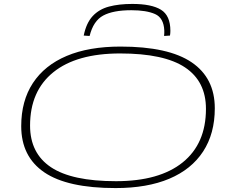

<svg xmlns="http://www.w3.org/2000/svg" viewBox="-20 -947 1176 977"><path d="M568 10Q323 10 205.5 -70Q88 -150 88 -305Q88 -434 147.5 -524.5Q207 -615 319.5 -662.5Q432 -710 593 -710Q837 -710 955 -630Q1073 -550 1073 -396Q1073 -267 1013.5 -176Q954 -85 841.5 -37.5Q729 10 568 10ZM570 -25Q791 -25 909.5 -120.5Q1028 -216 1028 -393Q1028 -533 921.5 -604Q815 -675 591 -675Q370 -675 251.5 -579.5Q133 -484 133 -308Q133 -167 239.5 -96Q346 -25 570 -25ZM653 -927Q751 -927 799 -897.5Q847 -868 847 -790Q847 -785 846.5 -778.5Q846 -772 845 -766L815 -764Q816 -772 816 -779Q816 -786 816 -792Q813 -856 769 -875.5Q725 -895 648 -895Q556 -895 505.5 -868Q455 -841 436 -764L406 -766Q419 -830 451.5 -865Q484 -900 534.5 -913.5Q585 -927 653 -927Z"/></svg>

Font: Georama ExtraExtended ExtraLight
Style: Italic
Weight: 200
Width: 8
Italic angle: -9°
Designer: Jean-Baptiste Levee
Foundry: Production Type
Version: Version 1.000